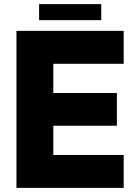

<svg xmlns="http://www.w3.org/2000/svg" viewBox="-20 -913 664 933"><path d="M581 0H60V-763H581V-603H239V-461H548V-302H239V-160H581ZM472 -815H170V-893H472Z"/></svg>

Font: Open Sauce Sans Black
Style: Regular
Weight: 900
Designer: Alfredo Marco Pradil
Foundry: Creative Sauce Fz LLC
Version: Version 1.477